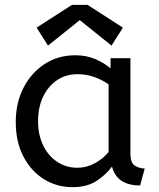

<svg xmlns="http://www.w3.org/2000/svg" viewBox="-20 -760 657 792"><path d="M279 12Q214 12 161 -21Q108 -54 76.5 -114.5Q45 -175 45 -257Q45 -335 76.5 -397Q108 -459 163.5 -495.5Q219 -532 291 -532Q336 -532 372.5 -516.5Q409 -501 436 -478V-520H518V-126Q518 -88 536.5 -76.5Q555 -65 577 -65L558 5Q462 5 442 -73Q419 -41 379.5 -14.5Q340 12 279 12ZM299 -68Q337 -68 371 -86.5Q405 -105 428 -133V-412Q401 -431 368.5 -442.5Q336 -454 300 -454Q252 -454 215.5 -429.5Q179 -405 158 -361.5Q137 -318 137 -260Q137 -204 158 -160.5Q179 -117 216 -92.5Q253 -68 299 -68ZM178 -572 131 -646 277 -740H341L487 -646L440 -572L309 -677Z"/></svg>

Font: ABeeZee
Style: Regular
Weight: 400
Designer: Anja Meiners
Foundry: Anja Meiners
Version: Version 1.003; ttfautohint (v1.8.3)